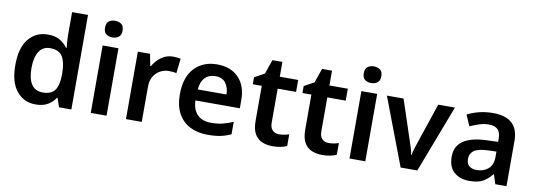

<svg xmlns="http://www.w3.org/2000/svg" viewBox="-59 -1135 4238 1520"><g transform="rotate(10 2060.5 -375.0)"><path d="M261 10Q167 10 108.5 -61Q50 -132 50 -270Q50 -410 109 -481Q168 -552 264 -552Q324 -552 361.5 -529Q399 -506 422 -473H427Q425 -489 422.5 -518.5Q420 -548 420 -571V-760H548V0H449L425 -71H420Q398 -37 360 -13.5Q322 10 261 10ZM299 -93Q369 -93 397.5 -132.5Q426 -172 427 -253V-269Q427 -356 399.5 -402.5Q372 -449 298 -449Q241 -449 210.5 -401.5Q180 -354 180 -268Q180 -182 210.5 -137.5Q241 -93 299 -93Z M769 -752Q797 -752 818 -737Q839 -722 839 -685Q839 -648 818 -633Q797 -618 769 -618Q739 -618 718.5 -633Q698 -648 698 -685Q698 -722 718.5 -737Q739 -752 769 -752ZM831 -542V0H704V-542Z M1269 -552Q1284 -552 1301 -550.5Q1318 -549 1330 -546L1317 -428Q1305 -431 1289.5 -432.5Q1274 -434 1256 -434Q1221 -434 1188.5 -417.5Q1156 -401 1135 -367Q1114 -333 1114 -281V0H987V-542H1085L1103 -448H1109Q1133 -491 1174.5 -521.5Q1216 -552 1269 -552Z M1624 -552Q1733 -552 1796.5 -487Q1860 -422 1860 -306V-241H1503Q1505 -168 1544 -128Q1583 -88 1655 -88Q1706 -88 1747 -98Q1788 -108 1831 -127V-27Q1791 -8 1748 1Q1705 10 1644 10Q1564 10 1503 -20.5Q1442 -51 1407.5 -113Q1373 -175 1373 -267Q1373 -406 1442 -479Q1511 -552 1624 -552ZM1626 -458Q1574 -458 1542.5 -425Q1511 -392 1506 -330H1737Q1736 -386 1709 -422Q1682 -458 1626 -458Z M2200 -92Q2222 -92 2243 -96Q2264 -100 2281 -106V-12Q2260 -2 2231 4Q2202 10 2167 10Q2120 10 2082.5 -5.5Q2045 -21 2022.5 -59Q2000 -97 2000 -166V-446H1928V-502L2008 -546L2048 -661H2128V-542H2276V-446H2128V-172Q2128 -132 2148 -112Q2168 -92 2200 -92Z M2599 -92Q2621 -92 2642 -96Q2663 -100 2680 -106V-12Q2659 -2 2630 4Q2601 10 2566 10Q2519 10 2481.5 -5.5Q2444 -21 2421.5 -59Q2399 -97 2399 -166V-446H2327V-502L2407 -546L2447 -661H2527V-542H2675V-446H2527V-172Q2527 -132 2547 -112Q2567 -92 2599 -92Z M2849 -752Q2877 -752 2898 -737Q2919 -722 2919 -685Q2919 -648 2898 -633Q2877 -618 2849 -618Q2819 -618 2798.5 -633Q2778 -648 2778 -685Q2778 -722 2798.5 -737Q2819 -752 2849 -752ZM2911 -542V0H2784V-542Z M3195 0 2989 -542H3123L3229 -222Q3237 -200 3247 -167Q3257 -134 3259 -113H3263Q3266 -135 3276 -167Q3286 -199 3294 -222L3402 -542H3536L3329 0Z M3842 -552Q4046 -552 4046 -364V0H3956L3932 -75H3928Q3892 -31 3853.5 -10.5Q3815 10 3747 10Q3674 10 3626 -30.5Q3578 -71 3578 -157Q3578 -322 3829 -331L3920 -334V-357Q3920 -412 3895 -434.5Q3870 -457 3826 -457Q3787 -457 3748.5 -444.5Q3710 -432 3674 -416L3636 -504Q3676 -525 3728.5 -538.5Q3781 -552 3842 -552ZM3854 -254Q3772 -251 3740 -227Q3708 -203 3708 -160Q3708 -121 3731 -103Q3754 -85 3790 -85Q3845 -85 3882.5 -116.5Q3920 -148 3920 -210V-256Z"/></g></svg>

Font: Noto Sans Canadian Aboriginal SemiBold
Style: Regular
Weight: 600
Designer: Monotype Design Team, Typotheque's Kevin King
Foundry: Monotype Imaging Inc.
Version: Version 2.004; ttfautohint (v1.8.4.7-5d5b)